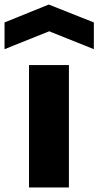

<svg xmlns="http://www.w3.org/2000/svg" viewBox="-62 -827 434 847"><path d="M-42 -728 153 -807 352 -728V-610L155 -689L-42 -610ZM66 -540H242V0H66Z"/></svg>

Font: Encode Sans Wide
Style: Bold
Weight: 700
Designer: Pablo Impallari, Andres Torresi
Foundry: Pablo Impallari, Andres Torresi
Version: Version 1.000; ttfautohint (v1.00) -l 8 -r 50 -G 200 -x 14 -